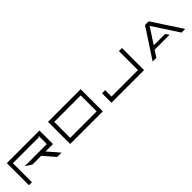

<svg xmlns="http://www.w3.org/2000/svg" viewBox="237 -1284 2208 2208"><g transform="rotate(-45 1341.5 -180.0)"><path d="M600.6 0Q577.1 0 530.3 0Q490.2 -46.9 409.2 -139.6Q362.3 -139.6 267.6 -139.6Q241.2 -156.2 190.4 -189.5Q310.5 -189.5 550.8 -189.5Q550.8 -234.4 550.8 -324.2Q546.9 -319.3 540 -309.6Q399.4 -309.6 119.1 -309.6Q119.1 -206.1 119.1 0Q103.5 0 70.3 0Q70.3 -120.1 70.3 -359.4Q82 -359.4 105.5 -359.4Q110.4 -359.4 119.1 -359.4Q262.7 -359.4 550.8 -359.4Q559.6 -359.4 578.1 -359.4Q585.9 -359.4 600.6 -359.4Q600.6 -286.1 600.6 -139.6Q585.9 -139.6 556.6 -139.6Q554.7 -139.6 550.8 -139.6Q526.4 -139.6 479.5 -139.6Q509.8 -104.5 540 -70.3Q570.3 -35.2 600.6 0Z M1221.7 -360.4Q1238.3 -360.4 1271.5 -360.4Q1271.5 -240.2 1271.5 0Q1094.7 0 741.2 0Q741.2 -120.1 741.2 -360.4Q861.3 -360.4 981.4 -360.4Q1101.6 -360.4 1221.7 -360.4ZM1221.7 -49.8Q1221.7 -136.7 1221.7 -309.6Q1078.1 -309.6 791 -309.6Q791 -223.6 791 -49.8Q899.4 -49.8 1006.8 -49.8Q1114.3 -49.8 1221.7 -49.8Z M1892.6 -359.4Q1909.2 -359.4 1942.4 -359.4Q1942.4 -240.2 1942.4 0Q1925.8 0 1892.6 0Q1732.4 0 1412.1 0Q1412.1 -2 1412.1 -5.9Q1412.1 -54.7 1412.1 -153.3Q1428.7 -153.3 1462.9 -153.3Q1462.9 -119.1 1462.9 -49.8Q1605.5 -49.8 1892.6 -49.8Q1892.6 -127 1892.6 -205.1Q1892.6 -282.2 1892.6 -359.4Z M2082 0Q2161.1 -120.1 2317.4 -359.4Q2336.9 -359.4 2377 -359.4Q2456.1 -240.2 2612.3 0Q2592.8 0 2552.7 0Q2484.4 -104.5 2347.7 -314.5Q2337.9 -299.8 2318.4 -269.5Q2298.8 -240.2 2259.8 -179.7Q2248 -161.1 2222.7 -123Q2284.2 -123 2407.2 -123Q2417 -108.4 2437.5 -80.1Q2356.4 -80.1 2194.3 -80.1Q2176.8 -52.7 2142.6 0Q2127 0 2112.3 0Q2097.7 0 2082 0Z"/></g></svg>

Font: Tsing
Style: Bold
Weight: 400
Designer: iepn
Foundry: Jiangxue academy
Version: Version 1.0